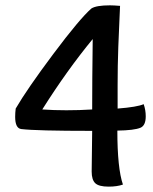

<svg xmlns="http://www.w3.org/2000/svg" viewBox="-20 -693 575 723"><path d="M329.1 -545.9Q232.9 -429.2 139.2 -280.8Q183.1 -277.8 230 -277.8Q279.8 -277.8 327.1 -280.8Q327.1 -388.2 329.1 -545.9ZM324.2 -661.1Q342.8 -672.9 394 -672.9Q408.2 -672.9 432.1 -670.9Q432.1 -668 430.2 -627.9Q428.2 -587.9 425.5 -517.3Q422.9 -446.8 422.9 -371.1V-284.2Q497.1 -290 521 -300.8Q528.8 -278.8 528.8 -254.9Q528.8 -220.2 508.8 -211.9Q484.9 -202.1 421.9 -201.2Q421.9 -59.1 442.9 2Q420.9 9.8 389.2 9.8Q352.1 9.8 338.6 -3.2Q325.2 -16.1 325.2 -46.9Q325.2 -85.9 327.1 -200.2Q116.2 -200.2 60.1 -207Q37.1 -210 37.1 -252.9Q37.1 -268.1 39.1 -284.2Q82 -357.9 180.9 -490Q279.8 -622.1 324.2 -661.1Z"/></svg>

Font: Sukar
Style: Bold
Weight: 700
Designer: Dario Muhafara - Ghiath Alsory
Foundry: Dario Muhafara - Ghiath Alsory
Version: Version 1.00 March 27, 2016, initial release